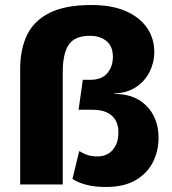

<svg xmlns="http://www.w3.org/2000/svg" viewBox="-20 -737 686 767"><path d="M437 -361.8Q493.6 -361.8 532.7 -339Q571.8 -316.2 592.6 -276.6Q613.4 -237 613.4 -186.6Q613.4 -134 591 -89.4Q568.6 -44.8 522.1 -17.4Q475.6 10 402.6 10Q357.6 10 323.5 0.8Q289.4 -8.4 269.4 -22.4L296.6 -133.6Q310.4 -125 327.1 -118.6Q343.8 -112.2 370 -112.2Q407.8 -112.2 430.4 -138.3Q453 -164.4 453 -207.2Q453 -252 426.2 -275.3Q399.4 -298.6 348.8 -298.6H294L310.8 -418.2H340.6Q385.8 -418.2 408.4 -444.4Q431 -470.6 431 -510Q431 -551.6 405.5 -572.8Q380 -594 338.6 -594Q279.2 -594 254.9 -558.8Q230.6 -523.6 230.6 -447.8V0H60.6V-461Q60.6 -540.8 88.4 -597.9Q116.2 -655 178.8 -686Q241.4 -717 344.8 -717Q427.4 -717 483.1 -692.3Q538.8 -667.6 567.6 -625.4Q596.4 -583.2 596.4 -529Q596.4 -487.6 577.8 -450.3Q559.2 -413 523.6 -389.2Q488 -365.4 437 -363.8Z"/></svg>

Font: Work Sans
Style: Regular
Weight: 400
Designer: Wei Huang
Foundry: Wei Huang
Version: Version 2.006; ttfautohint (v1.8.1.43-b0c9)